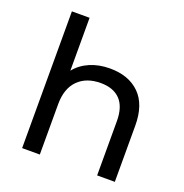

<svg xmlns="http://www.w3.org/2000/svg" viewBox="-132 -861 938 979"><g transform="rotate(20 337.0 -371.0)"><path d="M596 -305V0H500V-294Q500 -372 463 -410.5Q426 -449 357 -449Q279 -449 234 -403.5Q189 -358 189 -273V0H93V-742H189V-455Q219 -493 267.5 -514Q316 -535 376 -535Q478 -535 537 -477Q596 -419 596 -305Z"/></g></svg>

Font: CMG Sans Medium
Style: Regular
Weight: 500
Designer: Julieta Ulanovsky
Foundry: Julieta Ulanovsky
Version: Version 7.200